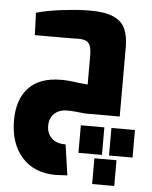

<svg xmlns="http://www.w3.org/2000/svg" viewBox="-58 -558 754 951"><g transform="rotate(5 319.5 -82.5)"><path d="M288 161 310 313 289 314Q265 316 253 316Q145 316 84 247.5Q23 179 23 64Q23 -40 77.5 -98Q132 -156 240 -156Q276 -156 328 -148Q366 -144 371 -144V-290Q371 -330 358 -348Q345 -366 304 -366Q288 -365 241 -365H144H89L85 -476Q136 -491 215 -500.5Q294 -510 352 -510Q427 -510 468.5 -491Q510 -472 526 -437.5Q542 -403 543 -349V0H371Q347 -3 322.5 -5Q298 -7 281 -7Q242 -7 218 15.5Q194 38 194 77Q194 113 217.5 137Q241 161 288 161ZM377 -145Q379 -145 377 -147ZM472 197H355V60H472ZM624 60V197H507V60ZM436 217H546V345H436Z"/></g></svg>

Font: Cairo Black
Style: Regular
Weight: 900
Designer: Mohamed Gaber, the designers of Titillium
Foundry: Kief Type Foundry
Version: Version 2.009; ttfautohint (v1.5.33-1714) -l 8 -r 50 -G 200 